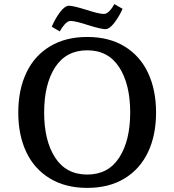

<svg xmlns="http://www.w3.org/2000/svg" viewBox="-20 -900 849 935"><path d="M69 -352Q69 -462 108 -545Q147 -628 223 -674Q299 -720 405 -720Q511 -720 586.5 -674Q662 -628 701 -545Q740 -462 740 -352Q740 -242 701 -159.5Q662 -77 586.5 -31Q511 15 405 15Q299 15 223 -31Q147 -77 108 -159.5Q69 -242 69 -352ZM614 -352Q614 -490 560.5 -572.5Q507 -655 405 -655Q302 -655 248.5 -572.5Q195 -490 195 -352Q195 -215 248.5 -132.5Q302 -50 405 -50Q507 -50 560.5 -132.5Q614 -215 614 -352ZM316 -872Q337 -872 401 -852Q425 -844 449 -838Q473 -832 486 -832Q499 -832 513 -846.5Q527 -861 537 -880L577 -857Q560 -819 536.5 -788.5Q513 -758 493 -758Q472 -758 408 -778Q384 -786 360.5 -792Q337 -798 323 -798Q310 -798 295.5 -782Q281 -766 271 -747L232 -770Q249 -810 272.5 -841Q296 -872 316 -872Z"/></svg>

Font: Andada Pro SemiBold
Style: Regular
Weight: 600
Designer: Carolina Giovagnoli
Foundry: Huerta Tipografica
Version: Version 3.005